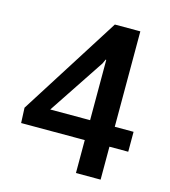

<svg xmlns="http://www.w3.org/2000/svg" viewBox="-99 -720 709 800"><g transform="rotate(15 256.0 -320.0)"><path d="M301.8 -228V-487.8L299.3 -488.8L290.5 -469.7L129.9 -228ZM408.2 -639.6V-228H489.3V-142.1H408.2V0H301.8V-142.1H27.3L24.4 -207.5L298.3 -639.6Z"/></g></svg>

Font: Yantramanav Medium
Style: Regular
Weight: 500
Version: Version 1.001;PS 1.0;hotconv 1.0.72;makeotf.lib2.5.5900; ttf